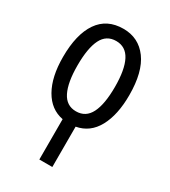

<svg xmlns="http://www.w3.org/2000/svg" viewBox="-192 -640 859 973"><g transform="rotate(30 237.0 -153.5)"><path d="M238 -547Q327 -547 379 -476.5Q431 -406 431 -270Q431 -155 391.5 -82.5Q352 -10 275 4V240H199V4Q125 -10 84 -82Q43 -154 43 -270Q43 -403 92.5 -475Q142 -547 238 -547ZM237 -475Q180 -475 154 -423Q128 -371 128 -270Q128 -170 154.5 -117Q181 -64 237 -64Q294 -64 320.5 -116.5Q347 -169 347 -270Q347 -371 320 -423Q293 -475 237 -475Z"/></g></svg>

Font: Avrile Sans Condensed
Style: Regular
Weight: 400
Width: 3
Designer: Monotype Design Team
Foundry: Monotype Imaging Inc.
Version: Version 2.001;September 10, 2019;FontCreator 11.5.0.2425 64-